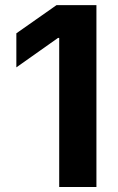

<svg xmlns="http://www.w3.org/2000/svg" viewBox="-20 -748 471 768"><path d="M365.7 0H216.8V-596.2H211.9L45.4 -478.5V-614.7L206.1 -727.5H365.7Z"/></svg>

Font: Inter RS Variable
Style: Regular
Weight: 400
Designer: Rasmus Andersson (customised by Maria Ramos and Noel Pretorius)
Foundry: rsms
Version: Version 3.001;Glyphs 3.2.3 (3260)